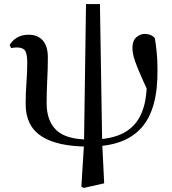

<svg xmlns="http://www.w3.org/2000/svg" viewBox="-20 -710 853 951"><path d="M394 221 383 214 396 7 406 -690H475L486 -7L496 198ZM418 16Q264 16 185.5 -35Q107 -86 107 -195Q107 -248 111 -300.5Q115 -353 115 -400Q115 -444 104 -459.5Q93 -475 63 -475Q56 -475 49 -474Q42 -473 35 -472L28 -487Q40 -509 64 -523.5Q88 -538 122 -538Q167 -538 192 -509.5Q217 -481 217 -426Q217 -369 214 -313.5Q211 -258 211 -199Q211 -111 259.5 -65Q308 -19 419 -19ZM431 15 433 -19Q530 -19 590.5 -50.5Q651 -82 679.5 -146Q708 -210 707 -308Q707 -331 705 -354Q703 -377 699 -409L736 -405L712 -260Q687 -313 672 -348.5Q657 -384 649 -407Q641 -430 638.5 -445.5Q636 -461 636 -473Q636 -509 655.5 -525.5Q675 -542 696 -542Q713 -542 726 -536.5Q739 -531 747 -521Q753 -485 756.5 -447.5Q760 -410 760 -368Q763 -169 680.5 -77Q598 15 431 15Z"/></svg>

Font: Noto Serif TC SemiBold
Style: Regular
Weight: 600
Version: Version 2.002-H1;hotconv 1.1.0;makeotfexe 2.6.0